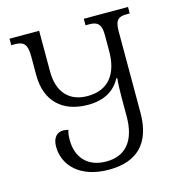

<svg xmlns="http://www.w3.org/2000/svg" viewBox="-107 -809 853 914"><g transform="rotate(-15 319.0 -351.5)"><path d="M388 -714V-682H406C440 -682 465 -673 465 -616V-535C465 -424 416 -354 311 -354C222 -354 168 -410 168 -513V-714H22V-682H41C87 -682 100 -661 100 -605V-513C100 -384 178 -313 303 -313C380 -313 434 -343 464 -400H469C466 -370 465 -339 465 -309V-213C465 -93 412 -30 317 -30C219 -30 174 -94 174 -173C174 -202 177 -213 181 -222C172 -225 164 -226 155 -226C126 -226 103 -205 103 -160C103 -69 175 11 319 11C456 11 533 -60 533 -213V-616C533 -673 555 -682 590 -682H606V-714Z"/></g></svg>

Font: Noto Serif Georgian Light
Style: Regular
Weight: 300
Designer: Monotype Design Team, Akaki Razmadze
Foundry: Google LLC
Version: Version 2.003